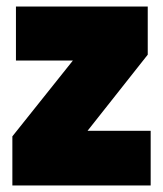

<svg xmlns="http://www.w3.org/2000/svg" viewBox="-20 -570 501 590"><path d="M18 0V-151L204 -384H29V-550H434V-402L249 -168H443V0Z"/></svg>

Font: Georama SemiCondensed Black
Style: Regular
Weight: 900
Width: 4
Designer: Jean-Baptiste Levee
Foundry: Production Type
Version: Version 1.001